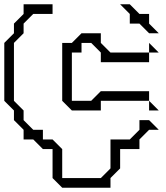

<svg xmlns="http://www.w3.org/2000/svg" viewBox="-20 -695 773 895"><path d="M585 -585V-630L540 -675H585L630 -630H675V-585L720 -540H675L630 -585ZM675 -450V-495L720 -450ZM675 -180V-225L720 -180ZM270 -225V-495H315L360 -540H450V-495L495 -450H675V-405H450V-450L405 -495H360V-450H315V-225H405L450 -270H675V-225H450V-180H315ZM90 -45V-90L45 -135V-180L0 -225V-495L45 -540V-585L90 -630V-675H225V-630H135L90 -585V-540L45 -495V-225L90 -180V-135L135 -90H180V-45H225L270 0V135H450L495 90V-45H585L630 -90V-135H675L720 -90H675L630 -45V0H540V90L495 135V180H270L225 135V0H180L135 -45Z"/></svg>

Font: Rubik Iso
Style: Regular
Weight: 400
Designer: Hubert and Fischer, NaN
Foundry: Hubert and Fischer, NaN
Version: Version 2.200